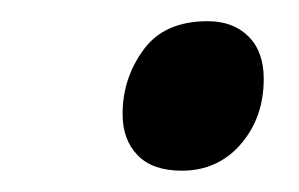

<svg xmlns="http://www.w3.org/2000/svg" viewBox="-20 -568 283 182"><path d="M152.3 -406.2Q124.5 -406.2 110.4 -420.9Q96.2 -435.5 96.2 -460Q96.2 -493.7 116 -520.8Q135.7 -547.9 176.8 -547.9Q201.2 -547.9 215.6 -533.4Q230 -519 230 -493.2Q230 -456.5 208.3 -431.4Q186.5 -406.2 152.3 -406.2Z"/></svg>

Font: Open Sans SemiCondensed SemiBold
Style: Italic
Weight: 600
Width: 4
Italic angle: -12°
Designer: Monotype Design Team
Foundry: Monotype Imaging Inc.
Version: Version 3.000